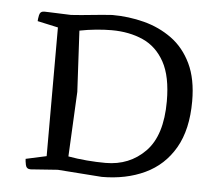

<svg xmlns="http://www.w3.org/2000/svg" viewBox="-42 -543 667 593"><g transform="rotate(5 291.0 -246.5)"><path d="M119 -444 55 -458Q55 -464 57.5 -476.5Q60 -489 73 -489Q73 -489 89 -488.5Q105 -488 156 -486Q187 -488 219.5 -491.5Q252 -495 283 -497Q334 -497 382 -484.5Q430 -472 468.5 -444Q507 -416 529.5 -369Q552 -322 552 -253Q552 -165 519 -108Q486 -51 427.5 -23.5Q369 4 294 4L157 -6L73 0Q60 0 57.5 -12.5Q55 -25 55 -31L119 -45ZM196 -251 186 -50Q214 -45 244 -42.5Q274 -40 302 -40Q376 -40 425 -90Q474 -140 474 -246Q474 -323 449.5 -367.5Q425 -412 382.5 -431Q340 -450 285 -450Q263 -450 237 -447.5Q211 -445 186 -440Z"/></g></svg>

Font: Mate SC
Style: Regular
Weight: 400
Designer: Eduardo Rodriguez Tunni
Foundry: Eduardo Rodriguez Tunni
Version: Version 1.003; ttfautohint (v1.8.4.7-5d5b);gftools[0.9.24]